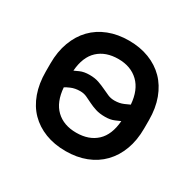

<svg xmlns="http://www.w3.org/2000/svg" viewBox="-119 -638 789 777"><g transform="rotate(30 275.0 -250.0)"><path d="M275 8Q222 8 179.5 -8.5Q137 -25 107 -55.5Q77 -86 61 -130.5Q45 -175 45 -231V-269Q45 -324 61.5 -368.5Q78 -413 108 -444Q138 -475 180.5 -491.5Q223 -508 275 -508Q327 -508 369.5 -491.5Q412 -475 442 -444.5Q472 -414 488.5 -369.5Q505 -325 505 -269V-231Q505 -175 488.5 -131Q472 -87 442 -56Q412 -25 369.5 -8.5Q327 8 275 8ZM344 -268Q367 -268 385.5 -276Q404 -284 410 -287Q405 -353 369 -387.5Q333 -422 275 -422Q216 -422 180.5 -389Q145 -356 140 -290Q144 -292 162 -300Q180 -308 206 -308Q231 -308 249.5 -301.5Q268 -295 283.5 -287.5Q299 -280 313 -274Q327 -268 344 -268ZM275 -78Q334 -78 369.5 -111Q405 -144 410 -210Q405 -208 387 -200Q369 -192 344 -192Q318 -192 299.5 -198Q281 -204 266 -211.5Q251 -219 237 -225.5Q223 -232 206 -232Q182 -232 163.5 -224Q145 -216 140 -212Q145 -146 180.5 -112Q216 -78 275 -78Z"/></g></svg>

Font: PT Root UI Web Medium
Style: Regular
Weight: 500
Designer: Vitaly Kuzmin
Foundry: ParaType Ltd.
Version: Version 1.001W